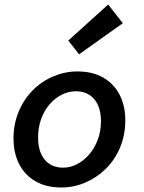

<svg xmlns="http://www.w3.org/2000/svg" viewBox="-20 -820 640 852"><path d="M252 12Q186 12 138.5 -15Q91 -42 65.5 -91Q40 -140 40 -205Q40 -270 63 -325Q86 -380 126 -420Q166 -460 217.5 -481.5Q269 -503 324 -503Q390 -503 437.5 -476Q485 -449 510.5 -400Q536 -351 536 -286Q536 -221 513 -166Q490 -111 450 -71.5Q410 -32 359 -10Q308 12 252 12ZM260 -76Q293 -76 323 -92Q353 -108 376.5 -135.5Q400 -163 414 -200.5Q428 -238 428 -282Q428 -344 398.5 -379.5Q369 -415 316 -415Q284 -415 253.5 -399.5Q223 -384 199.5 -356.5Q176 -329 162.5 -291.5Q149 -254 149 -210Q149 -147 178.5 -111.5Q208 -76 260 -76ZM331 -579 283 -640 460 -800 525 -717Z"/></svg>

Font: Source Code Pro ExtraLight SemiBold
Style: Italic
Weight: 600
Italic angle: -11°
Monospace: yes
Version: Version 1.016;hotconv 1.0.116;makeotfexe 2.5.65601